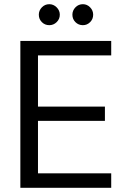

<svg xmlns="http://www.w3.org/2000/svg" viewBox="-20 -895 608 915"><path d="M77 0V-700H510V-631H161V-387H480V-319H161V-69H510V0ZM215 -775Q194 -775 179.5 -789.5Q165 -804 165 -825Q165 -845 179.5 -860Q194 -875 215 -875Q235 -875 250 -860Q265 -845 265 -825Q265 -804 250 -789.5Q235 -775 215 -775ZM375 -775Q354 -775 339.5 -789.5Q325 -804 325 -825Q325 -845 339.5 -860Q354 -875 375 -875Q395 -875 409.5 -860Q424 -845 424 -825Q424 -804 409.5 -789.5Q395 -775 375 -775Z"/></svg>

Font: DM Sans 10pt
Style: Regular
Weight: 400
Version: Version 4.004;gftools[0.9.30]